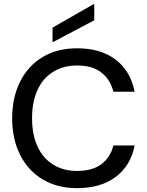

<svg xmlns="http://www.w3.org/2000/svg" viewBox="-20 -962 761 994"><path d="M379 12Q276 12 200.5 -33.5Q125 -79 84 -160.5Q43 -242 43 -350Q43 -457 84 -539Q125 -621 200.5 -666.5Q276 -712 379 -712Q502 -712 579 -653Q656 -594 677 -487H567Q552 -549 505.5 -586Q459 -623 379 -623Q308 -623 255 -590Q202 -557 174 -496Q146 -435 146 -350Q146 -265 174 -204Q202 -143 255 -110Q308 -77 379 -77Q459 -77 505.5 -112.5Q552 -148 567 -209H677Q657 -105 579.5 -46.5Q502 12 379 12ZM252 -743V-819L467 -942H468V-857Z"/></svg>

Font: DM Sans 28pt Medium
Style: Regular
Weight: 500
Version: Version 4.004;gftools[0.9.30]